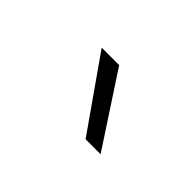

<svg xmlns="http://www.w3.org/2000/svg" viewBox="-36 -937 489 489"><g transform="rotate(45 208.5 -693.0)"><path d="M268 -596 132 -790H195L322 -596Z"/></g></svg>

Font: Georama Expanded Light
Style: Italic
Weight: 300
Width: 7
Italic angle: -9°
Designer: Jean-Baptiste Levee
Foundry: Production Type
Version: Version 1.000